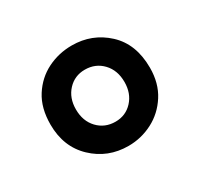

<svg xmlns="http://www.w3.org/2000/svg" viewBox="-74 -760 473 454"><g transform="rotate(-30 162.5 -533.5)"><path d="M162 -397Q106 -397 66.5 -434.5Q27 -472 27 -533Q27 -578 46.5 -608.5Q66 -639 97 -654.5Q128 -670 164 -670Q219 -670 258.5 -633.5Q298 -597 298 -532Q298 -490 278.5 -459.5Q259 -429 228 -413Q197 -397 162 -397ZM164 -462Q192 -462 210.5 -482Q229 -502 229 -533Q229 -565 210 -585Q191 -605 162 -605Q134 -605 115.5 -585Q97 -565 97 -534Q97 -502 116 -482Q135 -462 164 -462Z"/></g></svg>

Font: Bricolage Grotesque 10pt Condensed
Style: Regular
Weight: 400
Width: 3
Designer: Mathieu Triay
Foundry: Atelier Triay
Version: Version 1.000; ttfautohint (v1.8.4.7-5d5b);gftools[0.9.29]